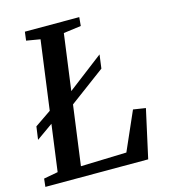

<svg xmlns="http://www.w3.org/2000/svg" viewBox="-112 -831 810 919"><g transform="rotate(-15 293.5 -371.5)"><path d="M-1 0 3.5 -40 74 -53 159.5 -688.5 91 -700 96.5 -743H366L362 -700L275 -688.5L189 -51.5L416 -58.5L500 -249.5L561.5 -240L508.5 0ZM23.5 -226.5 32.5 -291 148 -370 188 -373 413.5 -545.5 404.5 -477.5 194.5 -321.5 154 -319Z"/></g></svg>

Font: Merriweather 28pt Medium
Style: Italic
Weight: 500
Italic angle: -7.8°
Version: Version 2.101